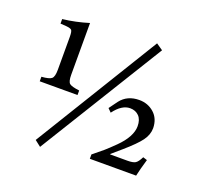

<svg xmlns="http://www.w3.org/2000/svg" viewBox="-119 -790 1006 955"><g transform="rotate(20 383.5 -312.5)"><path d="M272 -277V-301C244.7 -304.3 227.2 -309.2 219.5 -315.5C211.8 -321.8 208 -337 208 -361V-635C162.7 -621 117 -611.3 71 -606V-582L100 -580C116.7 -578.7 127 -575.7 131 -571C135 -566.3 137 -554.3 137 -535V-361C137 -337 133 -321.5 125 -314.5C117 -307.5 99.3 -303 72 -301V-277ZM591 -630 556 -654 153 4 185 29ZM685 -98C675.7 -79.3 666.8 -67.5 658.5 -62.5C650.2 -57.5 636.3 -55 617 -55H526L525 -57L576 -101C615.3 -135 642.8 -162.7 658.5 -184C674.2 -205.3 682 -227.7 682 -251C681.3 -284.3 670.2 -310.7 648.5 -330C626.8 -349.3 600.7 -359 570 -359C528 -359 495.3 -344 472 -314L439 -269L457 -251C483.7 -287 511.7 -305 541 -305C560.3 -305 576 -298.8 588 -286.5C600 -274.2 606 -256.3 606 -233C606 -215 600.7 -196 590 -176C579.3 -156 563.3 -135.5 542 -114.5C520.7 -93.5 503.7 -77.5 491 -66.5C478.3 -55.5 460.7 -41 438 -23V0H683C688.3 -24.7 696.3 -55 707 -91Z"/></g></svg>

Font: Ponomar Unicode
Style: Regular
Weight: 400
Version: 1.3